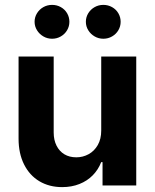

<svg xmlns="http://www.w3.org/2000/svg" viewBox="-20 -763 637 790"><path d="M396.5 -530.4H540.6V0H401.9V-96H396.4Q384.4 -64.9 361.7 -41.8Q339 -18.6 306.9 -5.9Q274.9 6.9 235.8 6.9Q182.6 6.9 142 -17.3Q101.5 -41.5 79 -86.5Q56.4 -131.5 56.4 -192.6V-530.4H200.9V-218Q200.9 -186.8 212.6 -163.7Q224.3 -140.5 245 -128.1Q265.8 -115.7 293.9 -115.7Q321.2 -115.7 344.7 -128.6Q368.2 -141.5 382.3 -166.2Q396.5 -190.9 396.5 -225.8ZM122.3 -673.3Q122.3 -692.3 132.2 -708.4Q142.1 -724.5 158.4 -733.7Q174.8 -742.9 194.3 -742.9Q213.9 -742.9 230.3 -733.7Q246.7 -724.5 256.1 -708.5Q265.5 -692.5 265.5 -673.3Q265.5 -654.5 256.1 -638.6Q246.7 -622.6 230.3 -613.1Q213.9 -603.6 194.3 -603.6Q174.9 -603.6 158.5 -613.1Q142.1 -622.6 132.2 -638.6Q122.3 -654.6 122.3 -673.3ZM333.3 -673.3Q333.3 -692.3 343.1 -708.4Q353 -724.5 369.4 -733.7Q385.7 -742.9 405.2 -742.9Q424.7 -742.9 441.1 -733.7Q457.6 -724.5 467 -708.4Q476.4 -692.3 476.4 -673.3Q476.4 -654.5 467 -638.6Q457.6 -622.6 441.1 -613.1Q424.7 -603.6 405.2 -603.6Q385.8 -603.6 369.4 -613.1Q353 -622.6 343.1 -638.6Q333.3 -654.6 333.3 -673.3Z"/></svg>

Font: Pretendard Variable
Style: Regular
Weight: 400
Designer: Base glyphs from Inter by Rasmus Andersson; Hangul glyphs from Noto Sans CJK(Source Han Sans) by Jang Soo-young and Kang
Foundry: Kil Hyung-jin
Version: Version 1.100;FEAKit 1.0